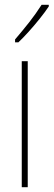

<svg xmlns="http://www.w3.org/2000/svg" viewBox="-20 -783 224 803"><path d="M96 0H71V-527H96ZM184 -756Q168 -732 145.5 -704Q123 -676 100 -650.5Q77 -625 57 -606H43V-618Q77 -658 103 -691Q129 -724 154 -763H184Z"/></svg>

Font: Noto Sans Lao UI ExtCond Thin
Style: Regular
Weight: 100
Width: 2
Designer: Monotype Design Team
Foundry: Monotype Imaging Inc.
Version: Version 2.000; ttfautohint (v1.8.4.7-5d5b)